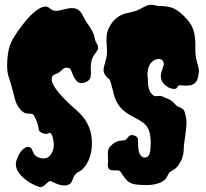

<svg xmlns="http://www.w3.org/2000/svg" viewBox="-20 -758 857 798"><path d="M449.2 -668Q472.7 -695.3 505.9 -703.1Q519.5 -707 534.2 -710Q548.8 -712.9 564.5 -721.7Q593.8 -738.3 605 -738.3Q616.2 -738.3 622.6 -736.3Q628.9 -734.4 637.2 -733.4Q645.5 -732.4 655.3 -732.4Q665 -732.4 675.8 -730.5Q712.9 -726.6 753.9 -681.6Q780.3 -653.3 786.6 -623Q793 -592.8 792 -563.5Q791 -526.4 797.9 -503.4Q804.7 -480.5 806.2 -469.7Q807.6 -459 803.7 -439.9Q799.8 -420.9 790.5 -413.1Q781.2 -405.3 769.5 -403.3Q757.8 -401.4 746.6 -402.3Q735.4 -403.3 728.5 -403.3Q721.7 -403.3 719.2 -399.9Q716.8 -396.5 714.8 -392.6Q709 -384.8 689 -391.1Q668.9 -397.5 655.8 -416.5Q642.6 -435.5 653.3 -465.8Q656.2 -475.6 659.2 -483.9Q662.1 -492.2 660.2 -498Q656.2 -511.7 641.6 -512.7Q627 -513.7 613.3 -502.4Q599.6 -491.2 595.7 -471.2Q591.8 -451.2 593.3 -442.4Q594.7 -433.6 594.7 -423.8Q594.7 -414.1 595.7 -403.3Q599.6 -377 611.3 -367.2Q619.1 -357.4 628.9 -358.4Q638.7 -359.4 644.5 -359.4Q650.4 -359.4 661.1 -354.5Q671.9 -349.6 683.1 -344.7Q694.3 -339.8 703.6 -329.1Q712.9 -318.4 718.8 -315.4Q724.6 -312.5 730.5 -310.5Q743.2 -303.7 746.1 -295.9Q757.8 -265.6 754.4 -232.9Q751 -200.2 749.5 -190.4Q748 -180.7 747.1 -173.3Q746.1 -166 745.1 -160.6Q744.1 -155.3 744.1 -144.5Q744.1 -105.5 725.6 -78.1Q716.8 -61.5 703.1 -53.7Q689.5 -45.9 683.6 -41Q681.6 -38.1 678.7 -32.2Q675.8 -26.4 671.9 -19.5Q661.1 -2.9 638.7 3.9Q613.3 11.7 584 11.2Q554.7 10.7 539.1 7.8Q523.4 4.9 509.8 -5.9Q497.1 -18.6 488.8 -32.7Q480.5 -46.9 475.6 -48.3Q470.7 -49.8 464.8 -49.8H453.1Q436.5 -49.8 431.6 -57.6Q426.8 -68.4 428.2 -76.7Q429.7 -85 428.7 -100.6Q427.7 -116.2 428.7 -129.9Q429.7 -143.6 447.3 -158.2Q464.8 -172.9 482.4 -173.3Q500 -173.8 505.4 -179.7Q510.7 -185.5 514.6 -190.4Q518.6 -195.3 524.4 -196.3Q530.3 -197.3 537.1 -195.3Q553.7 -190.4 553.7 -175.8Q553.7 -161.1 554.2 -148.9Q554.7 -136.7 557.6 -127Q564.5 -101.6 584 -103.5Q604.5 -105.5 605.5 -144.5Q606.4 -155.3 606.4 -165Q606.4 -212.9 587.9 -235.4Q577.1 -250 543.5 -267.1Q509.8 -284.2 495.1 -296.9Q460.9 -326.2 451.2 -374Q439.5 -422.9 435.1 -427.7Q430.7 -432.6 427.2 -434.6Q423.8 -436.5 417 -446.3Q407.2 -460 412.1 -480Q417 -500 420.9 -513.2Q424.8 -526.4 424.8 -542Q424.8 -557.6 423.3 -572.8Q421.9 -587.9 422.9 -603.5Q424.8 -638.7 449.2 -668ZM357.4 -445.3Q356.4 -423.8 334 -416Q314.5 -408.2 303.7 -417Q293 -425.8 286.1 -439.9Q279.3 -454.1 275.9 -464.4Q272.5 -474.6 264.6 -475.6Q251 -478.5 243.7 -472.7Q236.3 -466.8 232.4 -462.9Q224.6 -455.1 216.3 -452.1Q208 -449.2 203.1 -446.3Q193.4 -439.5 195.3 -423.8Q199.2 -393.6 262.7 -332Q274.4 -320.3 290.5 -306.6Q306.6 -293 322.3 -275.4Q357.4 -233.4 361.3 -180.7Q365.2 -127 345.7 -86.9Q330.1 -54.7 308.6 -44.9Q292 -36.1 286.1 -22Q280.3 -7.8 277.3 -1.5Q274.4 4.9 265.1 9.3Q255.9 13.7 244.1 12.7Q232.4 11.7 222.2 8.3Q211.9 4.9 203.6 0.5Q195.3 -3.9 189.9 -4.9Q184.6 -5.9 179.7 -1.5Q174.8 2.9 169.9 7.8Q155.3 22.5 143.6 19Q131.8 15.6 116.2 7.8Q100.6 0 85.9 -11.7Q33.2 -52.7 49.8 -95.7Q60.5 -124 73.7 -135.7Q86.9 -147.5 94.7 -147.5Q107.4 -147.5 111.8 -138.2Q116.2 -128.9 119.1 -122.6Q122.1 -116.2 126 -112.3Q129.9 -108.4 138.2 -104.5Q146.5 -100.6 156.2 -99.6Q180.7 -97.7 193.4 -119.1Q206.1 -140.6 203.1 -166Q196.3 -211.9 183.6 -205.1Q172.9 -198.2 157.2 -204.6Q141.6 -210.9 140.6 -221.2Q139.6 -231.4 136.7 -241.2Q133.8 -251 129.9 -259.8Q121.1 -282.2 114.3 -284.2Q106.4 -286.1 93.3 -286.1Q80.1 -286.1 64.5 -303.2Q48.8 -320.3 42 -346.2Q35.2 -372.1 30.3 -391.1Q25.4 -410.2 21.5 -420.9Q17.6 -431.6 14.6 -443.4Q4.9 -480.5 13.7 -539.1Q19.5 -573.2 35.2 -599.1Q50.8 -625 70.3 -650.4Q107.4 -700.2 138.7 -719.7Q169.9 -739.3 186.5 -723.6Q201.2 -710.9 218.3 -713.4Q235.4 -715.8 245.1 -718.8L262.7 -722.7Q279.3 -726.6 296.4 -721.7Q313.5 -716.8 327.1 -688.5Q334 -673.8 341.3 -663.1Q348.6 -652.3 355.5 -642.6Q370.1 -619.1 372.6 -604Q375 -588.9 379.4 -582Q383.8 -575.2 386.2 -569.3Q388.7 -563.5 387.7 -556.6Q386.7 -549.8 374 -533.2Q361.3 -516.6 358.9 -497.6Q356.4 -478.5 357.4 -466.3Q358.4 -454.1 357.4 -445.3Z"/></svg>

Font: Creepster Caps
Style: Regular
Weight: 400
Designer: Font Diner, Inc
Foundry: Font Diner, Inc
Version: Version 1.000